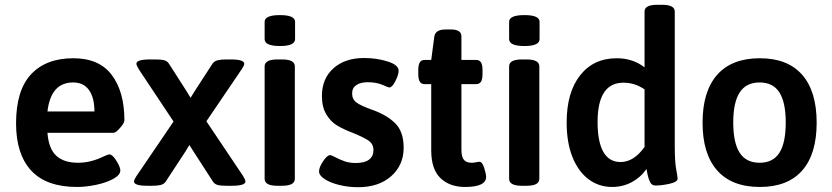

<svg xmlns="http://www.w3.org/2000/svg" viewBox="-20 -773 3473 801"><path d="M47 -258Q47 -396 109.5 -463Q172 -530 286 -530Q394 -530 446.5 -460Q499 -390 499 -271Q499 -260 481 -239.5Q463 -219 454 -219H178Q183 -153 214.5 -123.5Q246 -94 306 -94Q360 -94 416 -122Q432 -129 436 -129Q449 -129 465.5 -102.5Q482 -76 482 -62Q482 -43 453 -27Q424 -11 381.5 -2Q339 7 302 7Q173 7 110 -61.5Q47 -130 47 -258ZM374 -308Q374 -365 351.5 -397Q329 -429 285 -429Q192 -429 178 -308Z M539 -16Q539 -23 549 -38L704 -266L559 -484Q549 -501 549 -507Q549 -525 606 -525H630Q653 -525 665.5 -521.5Q678 -518 685 -507L758 -393L775 -365L793 -394L867 -508Q874 -518 887.5 -521.5Q901 -525 923 -525H943Q999 -525 999 -507Q999 -500 989 -485L841 -267L994 -39Q1004 -22 1004 -16Q1004 2 947 2H923Q900 2 887.5 -1.5Q875 -5 868 -16L786 -143Q777 -156 770 -168L755 -143L671 -15Q664 -5 651 -1.5Q638 2 616 2H595Q539 2 539 -16Z M1084 -27V-496Q1084 -525 1137 -525H1157Q1210 -525 1210 -496V-27Q1210 2 1157 2H1137Q1084 2 1084 -27ZM1084 -610V-682Q1084 -710 1148 -710Q1211 -710 1211 -682V-610Q1211 -581 1148 -581Q1084 -581 1084 -610Z M1311 -58Q1311 -75 1328 -100.5Q1345 -126 1358 -126Q1362 -126 1380 -116.5Q1398 -107 1418 -100Q1438 -93 1464 -93Q1501 -93 1519.5 -107Q1538 -121 1538 -147Q1538 -172 1518 -186Q1498 -200 1451 -219Q1414 -233 1387 -249Q1360 -265 1341.5 -295.5Q1323 -326 1323 -373Q1323 -445 1371 -488Q1419 -531 1499 -531Q1552 -531 1597.5 -516.5Q1643 -502 1643 -478Q1643 -461 1629.5 -434.5Q1616 -408 1604 -408Q1601 -408 1575.5 -419Q1550 -430 1514 -430Q1484 -430 1466.5 -418Q1449 -406 1449 -383Q1449 -359 1467 -345.5Q1485 -332 1530 -316Q1591 -295 1627.5 -260Q1664 -225 1664 -157Q1664 -84 1612 -38Q1560 8 1474 8Q1434 8 1396.5 -1Q1359 -10 1335 -25.5Q1311 -41 1311 -58Z M1779 -146V-422H1752Q1738 -422 1731.5 -432Q1725 -442 1725 -465V-480Q1725 -503 1731.5 -513Q1738 -523 1752 -523H1779L1792 -621Q1797 -650 1838 -650H1862Q1905 -650 1905 -621V-523H1966Q1980 -523 1986.5 -513Q1993 -503 1993 -480V-465Q1993 -442 1986.5 -432Q1980 -422 1966 -422H1905V-148Q1905 -118 1915.5 -106Q1926 -94 1947 -94Q1957 -94 1966 -96Q1975 -98 1980 -98Q1992 -98 2000 -72.5Q2008 -47 2008 -35Q2008 7 1920 7Q1856 7 1817.5 -30Q1779 -67 1779 -146Z M2104 -27V-496Q2104 -525 2157 -525H2177Q2230 -525 2230 -496V-27Q2230 2 2177 2H2157Q2104 2 2104 -27ZM2104 -610V-682Q2104 -710 2168 -710Q2231 -710 2231 -682V-610Q2231 -581 2168 -581Q2104 -581 2104 -610Z M2344 -262Q2344 -387 2400 -458.5Q2456 -530 2553 -530Q2620 -530 2669 -492V-725Q2669 -753 2722 -753H2742Q2795 -753 2795 -725V-166Q2795 -98 2801 -66.5Q2807 -35 2807 -28Q2807 -14 2774 -6.5Q2741 1 2715 1Q2699 1 2692 -13.5Q2685 -28 2681.5 -45Q2678 -62 2677 -68Q2653 -33 2615.5 -13Q2578 7 2534 7Q2478 7 2435 -25.5Q2392 -58 2368 -118.5Q2344 -179 2344 -262ZM2669 -160V-400Q2629 -428 2581 -428Q2473 -428 2473 -264Q2473 -182 2497 -139.5Q2521 -97 2569 -97Q2624 -97 2669 -160Z M2911 -261Q2911 -392 2972 -461Q3033 -530 3150 -530Q3266 -530 3326.5 -461Q3387 -392 3387 -261Q3387 -130 3326.5 -61.5Q3266 7 3150 7Q3033 7 2972 -62Q2911 -131 2911 -261ZM3258 -262Q3258 -346 3231.5 -387.5Q3205 -429 3149 -429Q3093 -429 3066 -387.5Q3039 -346 3039 -262Q3039 -177 3066 -135.5Q3093 -94 3149 -94Q3205 -94 3231.5 -135.5Q3258 -177 3258 -262Z"/></svg>

Font: Asap-SemiBold
Style: Regular
Weight: 600
Designer: Pablo Cosgaya
Foundry: Omnibus-Type
Version: Version 2.000; ttfautohint (v1.8)